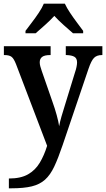

<svg xmlns="http://www.w3.org/2000/svg" viewBox="-20 -786 574 1039"><path d="M28 180Q92 180 131.5 157.5Q171 135 195 95Q219 55 235 3L67 -438Q55 -469 42.5 -478.5Q30 -488 5 -488H1V-536H254V-488H251Q221 -488 208 -478Q195 -468 195 -449Q195 -439 198 -427.5Q201 -416 206 -402L264 -235Q277 -199 287 -162.5Q297 -126 300 -103Q305 -129 312.5 -155Q320 -181 328 -206L387 -398Q391 -409 394 -423.5Q397 -438 397 -448Q397 -470 383 -478.5Q369 -487 340 -488H336V-536H534V-488H531Q504 -488 489 -473Q474 -458 459 -414L319 -1Q295 70 273.5 115.5Q252 161 223.5 186.5Q195 212 152 222.5Q109 233 42 233H28ZM118 -619Q132 -638 152 -664Q172 -690 190 -717Q208 -744 217 -766H331Q341 -744 359 -717Q377 -690 396.5 -664Q416 -638 430 -619V-606H375Q354 -624 324.5 -650.5Q295 -677 274 -700Q253 -677 224 -651Q195 -625 173 -606H118Z"/></svg>

Font: Noto Serif Hebrew SemiCondensed SemiBold
Style: Regular
Weight: 600
Width: 4
Designer: Monotype Design Team
Foundry: Monotype Imaging Inc.
Version: Version 2.004; ttfautohint (v1.8.4.7-5d5b)